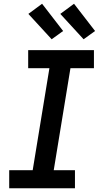

<svg xmlns="http://www.w3.org/2000/svg" viewBox="-20 -1002 540 1022"><path d="M29 0V-96H154L243 -639H130V-735H480V-639H355L266 -96H379V0ZM425 -793 301 -928 374 -982 486 -837ZM255 -793 131 -928 204 -982 316 -837Z"/></svg>

Font: Iosevka SS18
Style: Bold Italic
Weight: 700
Italic angle: -9°
Monospace: yes
Designer: Belleve Invis
Foundry: Belleve Invis
Version: Version 25.1.1; ttfautohint (v1.8.4)